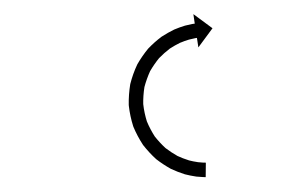

<svg xmlns="http://www.w3.org/2000/svg" viewBox="-20 -593 394 265"><path d="M260.6 -348.6C261.7 -348.5 262.8 -348.5 263.9 -348.5L264.1 -368.5C263.1 -368.5 262 -368.5 261 -368.6C261 -368.6 261.1 -368.5 261.1 -368.5C261.2 -368.5 261.2 -368.5 261.2 -368.5C258.4 -368.7 255.6 -368.9 252.7 -369.2C252.7 -369.2 252.8 -369.2 252.9 -369.2C253 -369.2 253.1 -369.2 253.1 -369.2C248.8 -369.8 244.4 -370.7 240.1 -371.8C240.1 -371.8 240.3 -371.8 240.4 -371.7C240.5 -371.7 240.7 -371.7 240.7 -371.7C235.2 -373.4 229.8 -375.5 224.6 -377.9C224.6 -377.9 224.8 -377.9 224.9 -377.8C225.1 -377.7 225.2 -377.6 225.2 -377.6C219.3 -380.9 213.6 -384.7 208.2 -388.8C208.2 -388.8 208.4 -388.7 208.5 -388.6C208.7 -388.4 208.8 -388.3 208.8 -388.3C203.2 -393.4 198.1 -399 193.4 -404.9C193.4 -404.9 193.5 -404.8 193.7 -404.6C193.8 -404.4 193.9 -404.2 193.9 -404.2C189.5 -411 185.7 -418.2 182.6 -425.7C182.6 -425.7 182.6 -425.5 182.7 -425.3C182.8 -425 182.9 -424.8 182.9 -424.8C180.4 -432.8 178.6 -441 177.7 -449.3C177.7 -449.3 177.7 -449.1 177.7 -448.9C177.7 -448.6 177.7 -448.4 177.7 -448.4C177.5 -456.7 178.1 -465.1 179.4 -473.3C179.4 -473.3 179.4 -473.1 179.3 -472.8C179.3 -472.6 179.2 -472.4 179.2 -472.4C181.3 -480.2 184 -487.9 187.4 -495.3C187.4 -495.3 187.3 -495.1 187.2 -494.9C187.1 -494.7 187 -494.5 187 -494.5C190.8 -501.1 195.1 -507.3 199.9 -513.2C199.9 -513.2 199.8 -513 199.7 -512.9C199.5 -512.7 199.4 -512.6 199.4 -512.6C204.1 -517.4 209.2 -522 214.6 -526.1C214.6 -526.1 214.5 -526 214.3 -525.9C214.2 -525.8 214 -525.7 214 -525.7C218.9 -528.8 223.8 -531.7 229 -534.2C229 -534.2 228.9 -534.1 228.8 -534C228.6 -534 228.5 -533.9 228.5 -533.9C232.6 -535.6 236.8 -537.2 241 -538.4C241 -538.4 240.9 -538.4 240.8 -538.4C240.7 -538.3 240.6 -538.3 240.6 -538.3C243.4 -539 246.2 -539.7 249 -540.2C249 -540.2 248.9 -540.2 248.9 -540.2C248.8 -540.2 248.8 -540.2 248.8 -540.2C249.8 -540.3 250.8 -540.5 251.8 -540.7L253.8 -527.6L273.3 -554L246.9 -573.5L248.8 -560.4C247.7 -560.3 246.6 -560.1 245.5 -559.9C245.5 -559.9 245.5 -559.9 245.4 -559.9C245.3 -559.9 245.3 -559.9 245.3 -559.9C242.1 -559.3 238.9 -558.5 235.7 -557.7C235.7 -557.7 235.6 -557.7 235.5 -557.6C235.4 -557.6 235.3 -557.6 235.3 -557.6C230.4 -556.1 225.6 -554.4 220.9 -552.4C220.9 -552.4 220.8 -552.4 220.6 -552.3C220.5 -552.2 220.4 -552.2 220.4 -552.2C214.4 -549.3 208.7 -546 203.1 -542.4C203.1 -542.4 203 -542.3 202.8 -542.2C202.7 -542.1 202.6 -542 202.6 -542C196.3 -537.3 190.5 -532.1 185.1 -526.5C185.1 -526.5 184.9 -526.4 184.8 -526.2C184.7 -526.1 184.5 -525.9 184.5 -525.9C179 -519.2 174 -512 169.7 -504.5C169.7 -504.5 169.6 -504.3 169.5 -504.1C169.4 -503.9 169.3 -503.7 169.3 -503.7C165.3 -495.2 162.2 -486.4 159.9 -477.4C159.9 -477.4 159.8 -477.2 159.8 -476.9C159.7 -476.7 159.7 -476.5 159.7 -476.5C158.2 -467 157.5 -457.5 157.7 -447.9C157.7 -447.9 157.8 -447.7 157.8 -447.5C157.8 -447.2 157.8 -447 157.8 -447C158.9 -437.5 160.9 -428 163.8 -418.9C163.8 -418.9 163.9 -418.6 164 -418.4C164 -418.2 164.1 -418 164.1 -418C167.7 -409.4 172.1 -401.1 177.2 -393.3C177.2 -393.3 177.3 -393.1 177.4 -392.9C177.5 -392.8 177.7 -392.6 177.7 -392.6C183.1 -385.7 189 -379.3 195.4 -373.5C195.4 -373.5 195.6 -373.3 195.7 -373.2C195.9 -373.1 196 -373 196 -373C202.2 -368.2 208.8 -363.9 215.6 -360.1C215.6 -360.1 215.7 -360 215.9 -359.9C216.1 -359.9 216.2 -359.8 216.2 -359.8C222.2 -357 228.4 -354.6 234.7 -352.6C234.7 -352.6 234.8 -352.5 235 -352.5C235.1 -352.5 235.3 -352.4 235.3 -352.4C240.2 -351.2 245.2 -350.1 250.2 -349.4C250.2 -349.4 250.3 -349.4 250.4 -349.4C250.5 -349.4 250.6 -349.3 250.6 -349.3C253.8 -349 257.1 -348.7 260.3 -348.6C260.3 -348.6 260.4 -348.6 260.5 -348.6C260.5 -348.6 260.6 -348.6 260.6 -348.6Z"/></svg>

Font: FRB American Cursive Just Arrows Ultra
Style: Bold Italic
Weight: 1000
Italic angle: -25°
Version: Version 2.0;Modular Font Editor K font №1